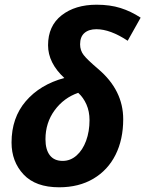

<svg xmlns="http://www.w3.org/2000/svg" viewBox="-20 -785 617 815"><path d="M29 -180Q29 -285 89.5 -355.5Q150 -426 253 -454Q184 -518 184 -593Q184 -675 241.5 -720Q299 -765 390 -765Q447 -765 491.5 -751Q536 -737 577 -710L522 -612Q448 -661 389 -661Q357 -661 338.5 -645Q320 -629 320 -597Q320 -571 335 -551.5Q350 -532 397 -492Q503 -402 503 -279Q503 -193 470.5 -128Q438 -63 376.5 -26.5Q315 10 231 10Q131 10 80 -44.5Q29 -99 29 -180ZM360 -275Q360 -312 347 -341.5Q334 -371 312 -391Q251 -370 212 -317Q173 -264 173 -194Q173 -150 191.5 -126Q210 -102 246 -102Q279 -102 305 -125Q331 -148 345.5 -187.5Q360 -227 360 -275Z"/></svg>

Font: Noto Sans Display
Style: Bold Italic
Weight: 700
Italic angle: -12°
Designer: Monotype Design team
Foundry: Monotype Imaging Inc.
Version: Version 1.000